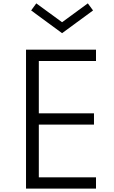

<svg xmlns="http://www.w3.org/2000/svg" viewBox="-20 -1120 678 1140"><path d="M134.5 0H550V-67H210.5V-380H538V-447H210.5V-758H550V-825H134.5ZM348.5 -923 532.5 -1058 501.5 -1100 348.5 -988 195.5 -1100 165 -1058Z"/></svg>

Font: Spartan
Style: Regular
Weight: 400
Designer: Matt Bailey, Mirko Velimirovic
Foundry: Matt Bailey
Version: Version 1.003; ttfautohint (v1.8.3)